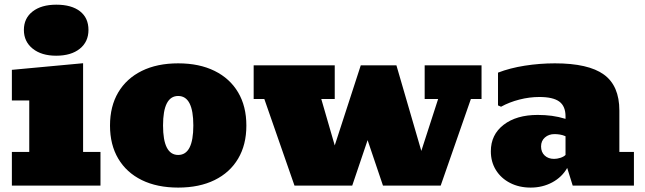

<svg xmlns="http://www.w3.org/2000/svg" viewBox="-20 -808 2808 836"><path d="M31.7 0V-146.5H107.4V-370.6H31.7V-503.9L341.8 -532.7V-146.5H417.5V0ZM224.6 -565.4Q160.6 -565.4 122.3 -596.2Q84 -627 84 -677.7Q84 -728.5 122.1 -758.1Q160.2 -787.6 225.1 -787.6Q291.5 -787.6 328.4 -758.8Q365.2 -730 365.2 -677.7Q365.2 -626 327.4 -595.7Q289.6 -565.4 224.6 -565.4Z M755.9 8.8Q664.1 8.8 597.4 -23.9Q530.8 -56.6 494.9 -117.2Q459 -177.7 459 -261.2Q459 -345.2 494.9 -405.8Q530.8 -466.3 597.4 -499.3Q664.1 -532.2 755.9 -532.2Q847.7 -532.2 914.3 -499.3Q981 -466.3 1016.8 -405.8Q1052.7 -345.2 1052.7 -261.2Q1052.7 -177.7 1016.8 -117.2Q981 -56.6 914.3 -23.9Q847.7 8.8 755.9 8.8ZM755.9 -133.3Q821.8 -133.3 821.8 -261.7Q821.8 -390.1 755.9 -390.1Q689.9 -390.1 689.9 -261.7Q689.9 -133.3 755.9 -133.3Z M1262.2 0 1130.9 -377H1084.5V-523.4H1437.5V-377H1378.9L1437.5 -174.8L1550.8 -523.4H1706.1L1814.5 -150.9L1887.7 -377H1829.1V-523.4H2076.7V-377H2030.3L1898.9 0H1647.5L1580.6 -197.8L1513.7 0Z M2290.5 8.8Q2240.2 8.8 2200.9 -11.5Q2161.6 -31.7 2139.4 -67.4Q2117.2 -103 2117.2 -149.4Q2117.2 -221.7 2172.9 -264.6Q2228.5 -307.6 2321.3 -307.6Q2353.5 -307.6 2382.8 -303.7Q2412.1 -299.8 2442.4 -290.5V-301.3Q2442.4 -345.7 2415.3 -365.7Q2388.2 -385.7 2328.6 -385.7Q2285.6 -385.7 2241.7 -374.5Q2197.8 -363.3 2161.6 -343.3L2148.4 -349.1V-491.7Q2199.7 -511.7 2264.9 -522Q2330.1 -532.2 2396 -532.2Q2542 -532.2 2609.4 -483.4Q2676.8 -434.6 2676.8 -326.7V-146.5H2740.2V0H2473.6L2449.7 -76.7Q2426.8 -36.6 2384.5 -13.9Q2342.3 8.8 2290.5 8.8ZM2392.6 -116.2Q2405.8 -116.2 2420.2 -120.8Q2434.6 -125.5 2442.4 -133.3V-214.8Q2430.2 -220.2 2417.7 -222.2Q2405.3 -224.1 2394.5 -224.1Q2369.6 -224.1 2352.8 -209.5Q2335.9 -194.8 2335.9 -170.4Q2335.9 -145.5 2351.6 -130.9Q2367.2 -116.2 2392.6 -116.2Z"/></svg>

Font: Bevan
Style: Regular
Weight: 400
Designer: Vernon Adams
Foundry: Vernon Adams
Version: Version 2.100; ttfautohint (v1.8.3)